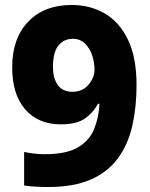

<svg xmlns="http://www.w3.org/2000/svg" viewBox="-20 -742 603 772"><path d="M173 10Q152 10 124 8.5Q96 7 77 4V-131Q97 -127 117.5 -124.5Q138 -122 160 -122Q246 -122 292.5 -149Q339 -176 358 -222Q377 -268 380 -325H374Q355 -289 321.5 -265.5Q288 -242 225 -242Q134 -242 81.5 -302Q29 -362 29 -471Q29 -588 93.5 -655Q158 -722 269 -722Q342 -722 401 -688Q460 -654 494.5 -582.5Q529 -511 529 -400Q529 -313 512.5 -238.5Q496 -164 456 -108Q416 -52 347 -21Q278 10 173 10ZM271 -373Q312 -373 336 -401.5Q360 -430 360 -462Q360 -491 350.5 -519.5Q341 -548 321.5 -567Q302 -586 273 -586Q237 -586 215 -559Q193 -532 193 -473Q193 -427 212.5 -400Q232 -373 271 -373Z"/></svg>

Font: Noto Sans Bengali ExtraBold
Style: Regular
Weight: 800
Designer: Jelle Bosma - Monotype Design Team
Foundry: Monotype Imaging Inc.
Version: Version 2.003; ttfautohint (v1.8.4.7-5d5b)